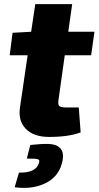

<svg xmlns="http://www.w3.org/2000/svg" viewBox="-20 -651 478 931"><path d="M294 -383 264 -169Q260 -145 267 -137.5Q274 -130 300 -130H362L371 -9Q313 13 218 13Q144 13 105.5 -26Q67 -65 77 -131L114 -383H27L41 -492L131 -497L151 -631H330L311 -497H438L422 -383ZM110 118 127 52Q179 46 216 47Q253 48 271.5 67Q290 86 284 124Q271 200 206 234.5Q141 269 51 257L72 186Q158 188 170 135Q171 129 170 126Q169 123 162.5 121Q156 119 144 118.5Q132 118 110 118Z"/></svg>

Font: Ezarion Extra Bold
Style: Italic
Weight: 800
Italic angle: -8°
Designer: Natanael Gama
Version: Version 1.001;PS 001.001;hotconv 1.0.70;makeotf.lib2.5.58329